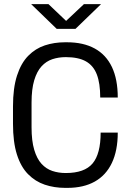

<svg xmlns="http://www.w3.org/2000/svg" viewBox="-20 -901 640 931"><path d="M296 10Q243 10 197 -5.5Q151 -21 116 -56.5Q81 -92 62 -152Q43 -212 43 -301V-385Q43 -474 62.5 -534.5Q82 -595 117 -630.5Q152 -666 197.5 -681Q243 -696 295 -696H305Q384 -696 439 -666Q494 -636 522.5 -576.5Q551 -517 551 -428H466Q466 -497 449.5 -540Q433 -583 396.5 -603.5Q360 -624 299 -624Q264 -624 234 -614Q204 -604 181.5 -579.5Q159 -555 146 -512Q133 -469 133 -403V-284Q133 -218 146 -174.5Q159 -131 181.5 -106.5Q204 -82 234 -72Q264 -62 299 -62Q390 -62 429 -108.5Q468 -155 468 -258H551Q551 -171 522.5 -111Q494 -51 439.5 -20.5Q385 10 307 10ZM255 -761 131 -881H215L316 -785H285L387 -881H470L346 -761Z"/></svg>

Font: Chivo Mono Light
Style: Regular
Weight: 300
Monospace: yes
Designer: Hector Gatti
Foundry: Omnibus-Type
Version: Version 1.008